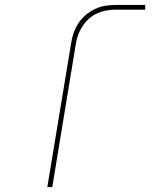

<svg xmlns="http://www.w3.org/2000/svg" viewBox="-20 -755 640 775"><path d="M171 0 267 -580Q270 -601 277 -621.5Q284 -642 296 -660.5Q308 -679 325.5 -694Q343 -709 363 -718.5Q383 -728 404 -731.5Q425 -735 446 -735H566V-716H446Q428 -716 409 -712.5Q390 -709 372 -701Q354 -693 339 -679.5Q324 -666 313 -649Q302 -632 295.5 -614Q289 -596 286 -577L191 0Z"/></svg>

Font: Iosevka Aile Thin Oblique
Style: Regular
Weight: 100
Italic angle: -9°
Designer: Belleve Invis
Foundry: Belleve Invis
Version: Version 31.1.0; ttfautohint (v1.8.4)